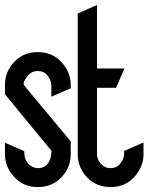

<svg xmlns="http://www.w3.org/2000/svg" viewBox="-20 -758 602 778"><path d="M188.5 -147Q188.5 -147 0 -376V-412.1Q0 -468.8 39.1 -508.8Q76.2 -546.9 133.3 -546.9Q190.9 -546.9 227.5 -507.8Q266.6 -466.3 266.6 -414.1V-400.4L188 -366.2V-411.6Q188 -432.6 171.4 -453.1Q157.7 -470.2 132.3 -470.2Q108.9 -470.2 94.2 -453.1Q75.7 -431.2 75.7 -418.9Q75.7 -414.6 78.1 -411.6L266.6 -185.1V-134.8Q266.6 -78.1 227.5 -38.1Q190.4 0 133.3 0Q75.7 0 39.1 -39.1Q0 -80.6 0 -132.8V-179.7L78.1 -145.5L78.6 -135.3Q80.1 -108.9 95.2 -93.8Q112.3 -76.7 134.3 -76.7Q161.6 -76.7 175.8 -98.1Q188.5 -116.2 188.5 -147ZM373 -402.3V-135.3Q373 -110.8 389.2 -93.8Q405.3 -76.7 427.2 -76.7Q452.6 -76.7 466.3 -93.8Q482.9 -114.3 482.9 -135.3V-146.5L561.5 -180.7V-132.8Q561.5 -81.5 522.5 -39.1Q485.8 0 428.2 0Q371.1 0 334 -38.1Q294.9 -78.1 294.9 -134.8V-135.3V-703.1L373 -737.8V-480.5H484.4L450.2 -402.3Z"/></svg>

Font: NovaMono
Style: Regular
Weight: 400
Monospace: yes
Version: Version 1.2